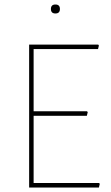

<svg xmlns="http://www.w3.org/2000/svg" viewBox="-20 -836 494 856"><path d="M420.9 0H109.9V-637.2H418L420.9 -632.8L417 -617.2H129.9V-339.8H368.2L371.1 -335.9L367.2 -319.8H129.9V-20H421.9L424.8 -16.1ZM207 -795.9Q207 -815.9 227.1 -815.9Q247.1 -815.9 247.1 -795.9Q247.1 -775.9 227.1 -775.9Q207 -775.9 207 -795.9Z"/></svg>

Font: Datalegreya
Style: Gradient
Weight: 400
Designer: Figs Lab
Foundry: Figs Lab
Version: Version 1.002;PS 001.002;hotconv 1.0.70;makeotf.lib2.5.58329